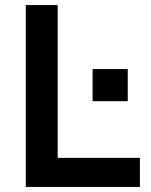

<svg xmlns="http://www.w3.org/2000/svg" viewBox="-20 -739 598 759"><path d="M82 0V-719H208V-115H533V0ZM346 -339V-466H485V-339Z"/></svg>

Font: Nunitoga
Style: Bold
Weight: 700
Designer: Vernon Adams
Foundry: Vernon Adams
Version: Version 1.0